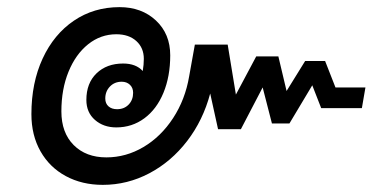

<svg xmlns="http://www.w3.org/2000/svg" viewBox="-20 -535 1072 538"><path d="M1004 -290 994 -232H880L855 -296L791 -189H742L716 -290L655 -173H591L569 -273Q549 -198 504.5 -140Q460 -82 398.5 -49.5Q337 -17 268 -17Q210 -17 164.5 -41.5Q119 -66 93.5 -111Q68 -156 68 -215Q68 -303 99.5 -371Q131 -439 187 -477Q243 -515 315 -515Q377 -515 417 -477.5Q457 -440 457 -380Q457 -321 438 -275Q419 -229 384.5 -203.5Q350 -178 306 -178Q270 -178 246 -199Q222 -220 222 -255Q222 -302 250.5 -329.5Q279 -357 325 -357Q361 -357 380 -336Q383 -354 383 -370Q383 -401 362 -420Q341 -439 306 -439Q262 -439 227 -411Q192 -383 172 -334Q152 -285 152 -223Q152 -163 186.5 -128.5Q221 -94 278 -94Q333 -94 382 -123Q431 -152 465 -204Q499 -256 510 -321L526 -410H618L641 -270L698 -377H760L783 -280L835 -364H891L920 -290ZM353 -275Q353 -289 344 -297.5Q335 -306 321 -306Q301 -306 288 -292.5Q275 -279 275 -259Q275 -245 284 -237Q293 -229 308 -229Q328 -229 340.5 -242Q353 -255 353 -275Z"/></svg>

Font: Sarabun Medium
Style: Italic
Weight: 500
Italic angle: -10°
Designer: Suppakit Chalermlarp | Katatrad Co.,Ltd.
Foundry: Cadson Demak Co.,Ltd.
Version: Version 1.000; ttfautohint (v1.6)